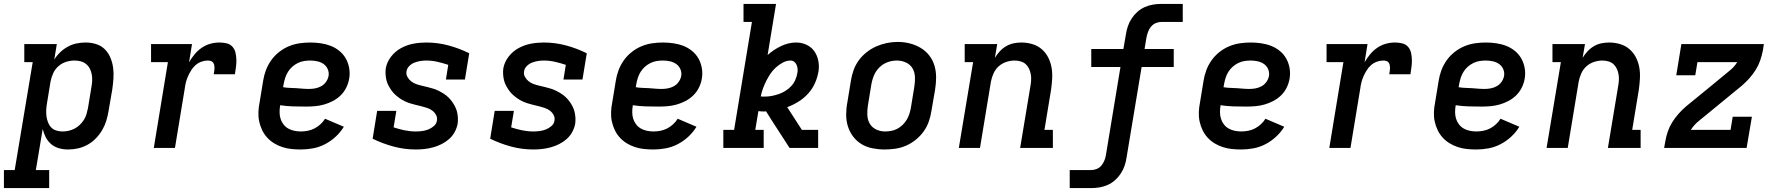

<svg xmlns="http://www.w3.org/2000/svg" viewBox="-61 -755 9081 980"><path d="M-41 205V113H14L106 -438H63V-530H229L216 -451Q229 -472 247 -489Q265 -506 286.5 -517.5Q308 -529 331 -533.5Q354 -538 377 -538Q405 -538 431 -529.5Q457 -521 475 -502.5Q493 -484 503 -459.5Q513 -435 516.5 -408.5Q520 -382 518 -354Q516 -326 512 -298L493 -188Q489 -163 481.5 -138.5Q474 -114 460.5 -91Q447 -68 428 -48.5Q409 -29 385.5 -16Q362 -3 336.5 2.5Q311 8 286 8Q262 8 239.5 1.5Q217 -5 200 -19.5Q183 -34 172.5 -54.5Q162 -75 157 -97L122 113H190V205ZM258 -84Q274 -84 289.5 -87.5Q305 -91 319.5 -98.5Q334 -106 346 -117.5Q358 -129 367 -143Q376 -157 380.5 -172.5Q385 -188 388 -203L406 -313Q409 -329 409.5 -345.5Q410 -362 407 -377Q404 -392 397 -405.5Q390 -419 378 -428.5Q366 -438 351 -442Q336 -446 319 -446Q319 -446 319 -446Q319 -446 319 -446Q297 -446 275.5 -439Q254 -432 237 -417Q220 -402 210.5 -381Q201 -360 197 -339L179 -229Q176 -212 175 -195.5Q174 -179 176 -163Q178 -147 183.5 -132Q189 -117 199.5 -105.5Q210 -94 225.5 -89Q241 -84 258 -84Z M724 0 796 -438H710V-530H919L904 -437Q916 -458 932 -477.5Q948 -497 968.5 -511Q989 -525 1012 -531.5Q1035 -538 1059 -538Q1077 -538 1095 -534Q1113 -530 1125 -517Q1137 -504 1141 -486.5Q1145 -469 1145.5 -450.5Q1146 -432 1143.5 -413.5Q1141 -395 1138 -376H1030Q1031 -384 1032.5 -392Q1034 -400 1034 -407.5Q1034 -415 1032.5 -422.5Q1031 -430 1026.5 -436Q1022 -442 1014.5 -444Q1007 -446 999 -446Q983 -446 966.5 -440Q950 -434 937 -422.5Q924 -411 915 -396.5Q906 -382 899 -366.5Q892 -351 888 -335Q884 -319 882 -303L832 0Z M1475 8Q1450 8 1426 5.5Q1402 3 1379.5 -4.5Q1357 -12 1337.5 -24Q1318 -36 1302.5 -53Q1287 -70 1277 -91Q1267 -112 1262 -135Q1257 -158 1258 -183Q1259 -208 1264 -232L1282 -342Q1286 -369 1296 -396Q1306 -423 1323 -447Q1340 -471 1363.5 -489.5Q1387 -508 1413.5 -519Q1440 -530 1468 -534Q1496 -538 1523 -538Q1550 -538 1577 -534Q1604 -530 1628 -520.5Q1652 -511 1672 -494.5Q1692 -478 1704.5 -455.5Q1717 -433 1721.5 -406Q1726 -379 1721 -352Q1717 -329 1706 -307Q1695 -285 1677.5 -268Q1660 -251 1638 -239.5Q1616 -228 1593 -221.5Q1570 -215 1547 -213Q1524 -211 1501 -211Q1468 -211 1434.5 -212Q1401 -213 1369 -218V-217Q1366 -200 1366 -182.5Q1366 -165 1371 -149Q1376 -133 1386 -120Q1396 -107 1410 -99Q1424 -91 1441 -87.5Q1458 -84 1475 -84Q1492 -84 1510 -87.5Q1528 -91 1544.5 -99.5Q1561 -108 1575 -121Q1589 -134 1598 -149L1694 -108Q1677 -80 1652 -57Q1627 -34 1598 -19Q1569 -4 1537.5 2Q1506 8 1475 8ZM1516 -301Q1532 -301 1548 -304Q1564 -307 1578.5 -315Q1593 -323 1603 -337Q1613 -351 1616 -367Q1619 -385 1612 -401.5Q1605 -418 1591 -428Q1577 -438 1559 -442Q1541 -446 1523 -446Q1507 -446 1491 -443.5Q1475 -441 1459.5 -433.5Q1444 -426 1431 -414.5Q1418 -403 1409 -388.5Q1400 -374 1395 -358.5Q1390 -343 1387 -327L1384 -310Q1400 -307 1417 -306.5Q1434 -306 1450.5 -305Q1467 -304 1483 -302.5Q1499 -301 1516 -301Z M2062 8Q2003 8 1947.5 -7Q1892 -22 1841 -47L1864 -189H1962L1948 -105Q1975 -96 2003.5 -90Q2032 -84 2061 -84Q2077 -84 2093 -86Q2109 -88 2124.5 -94Q2140 -100 2153.5 -111.5Q2167 -123 2169 -139Q2172 -155 2164.5 -168.5Q2157 -182 2145.5 -190.5Q2134 -199 2119.5 -204Q2105 -209 2090.5 -212.5Q2076 -216 2061.5 -219.5Q2047 -223 2032.5 -227.5Q2018 -232 2004.5 -238.5Q1991 -245 1979 -253.5Q1967 -262 1956.5 -271.5Q1946 -281 1937.5 -293Q1929 -305 1922 -318Q1915 -331 1911.5 -345.5Q1908 -360 1907 -375.5Q1906 -391 1908 -406Q1914 -439 1935.5 -466.5Q1957 -494 1987 -510Q2017 -526 2049 -532Q2081 -538 2114 -538Q2173 -538 2228.5 -523Q2284 -508 2334 -483L2312 -349H2215L2227 -424Q2200 -433 2172 -439.5Q2144 -446 2114 -446Q2099 -446 2084 -443.5Q2069 -441 2054.5 -435.5Q2040 -430 2028 -418Q2016 -406 2014 -391Q2011 -376 2018.5 -362.5Q2026 -349 2037.5 -340Q2049 -331 2063 -326Q2077 -321 2092 -317.5Q2107 -314 2121.5 -310.5Q2136 -307 2150.5 -302.5Q2165 -298 2178 -291.5Q2191 -285 2203.5 -277Q2216 -269 2226.5 -259Q2237 -249 2245.5 -237.5Q2254 -226 2261 -212.5Q2268 -199 2271.5 -185Q2275 -171 2276 -155.5Q2277 -140 2275 -124Q2271 -102 2260 -81.5Q2249 -61 2231.5 -45.5Q2214 -30 2193 -19.5Q2172 -9 2150 -3Q2128 3 2106 5.5Q2084 8 2062 8Z M2662 8Q2603 8 2547.5 -7Q2492 -22 2441 -47L2464 -189H2562L2548 -105Q2575 -96 2603.5 -90Q2632 -84 2661 -84Q2677 -84 2693 -86Q2709 -88 2724.5 -94Q2740 -100 2753.5 -111.5Q2767 -123 2769 -139Q2772 -155 2764.5 -168.5Q2757 -182 2745.5 -190.5Q2734 -199 2719.5 -204Q2705 -209 2690.5 -212.5Q2676 -216 2661.5 -219.5Q2647 -223 2632.5 -227.5Q2618 -232 2604.5 -238.5Q2591 -245 2579 -253.5Q2567 -262 2556.5 -271.5Q2546 -281 2537.5 -293Q2529 -305 2522 -318Q2515 -331 2511.5 -345.5Q2508 -360 2507 -375.5Q2506 -391 2508 -406Q2514 -439 2535.5 -466.5Q2557 -494 2587 -510Q2617 -526 2649 -532Q2681 -538 2714 -538Q2773 -538 2828.5 -523Q2884 -508 2934 -483L2912 -349H2815L2827 -424Q2800 -433 2772 -439.5Q2744 -446 2714 -446Q2699 -446 2684 -443.5Q2669 -441 2654.5 -435.5Q2640 -430 2628 -418Q2616 -406 2614 -391Q2611 -376 2618.5 -362.5Q2626 -349 2637.5 -340Q2649 -331 2663 -326Q2677 -321 2692 -317.5Q2707 -314 2721.5 -310.5Q2736 -307 2750.5 -302.5Q2765 -298 2778 -291.5Q2791 -285 2803.5 -277Q2816 -269 2826.5 -259Q2837 -249 2845.5 -237.5Q2854 -226 2861 -212.5Q2868 -199 2871.5 -185Q2875 -171 2876 -155.5Q2877 -140 2875 -124Q2871 -102 2860 -81.5Q2849 -61 2831.5 -45.5Q2814 -30 2793 -19.5Q2772 -9 2750 -3Q2728 3 2706 5.5Q2684 8 2662 8Z M3275 8Q3250 8 3226 5.5Q3202 3 3179.5 -4.5Q3157 -12 3137.5 -24Q3118 -36 3102.5 -53Q3087 -70 3077 -91Q3067 -112 3062 -135Q3057 -158 3058 -183Q3059 -208 3064 -232L3082 -342Q3086 -369 3096 -396Q3106 -423 3123 -447Q3140 -471 3163.5 -489.5Q3187 -508 3213.5 -519Q3240 -530 3268 -534Q3296 -538 3323 -538Q3350 -538 3377 -534Q3404 -530 3428 -520.5Q3452 -511 3472 -494.5Q3492 -478 3504.5 -455.5Q3517 -433 3521.5 -406Q3526 -379 3521 -352Q3517 -329 3506 -307Q3495 -285 3477.5 -268Q3460 -251 3438 -239.5Q3416 -228 3393 -221.5Q3370 -215 3347 -213Q3324 -211 3301 -211Q3268 -211 3234.5 -212Q3201 -213 3169 -218V-217Q3166 -200 3166 -182.5Q3166 -165 3171 -149Q3176 -133 3186 -120Q3196 -107 3210 -99Q3224 -91 3241 -87.5Q3258 -84 3275 -84Q3292 -84 3310 -87.5Q3328 -91 3344.5 -99.5Q3361 -108 3375 -121Q3389 -134 3398 -149L3494 -108Q3477 -80 3452 -57Q3427 -34 3398 -19Q3369 -4 3337.5 2Q3306 8 3275 8ZM3316 -301Q3332 -301 3348 -304Q3364 -307 3378.5 -315Q3393 -323 3403 -337Q3413 -351 3416 -367Q3419 -385 3412 -401.5Q3405 -418 3391 -428Q3377 -438 3359 -442Q3341 -446 3323 -446Q3307 -446 3291 -443.5Q3275 -441 3259.5 -433.5Q3244 -426 3231 -414.5Q3218 -403 3209 -388.5Q3200 -374 3195 -358.5Q3190 -343 3187 -327L3184 -310Q3200 -307 3217 -306.5Q3234 -306 3250.5 -305Q3267 -304 3283 -302.5Q3299 -301 3316 -301Z M3631 0V-92H3686L3777 -643H3734V-735H3900L3857 -474Q3888 -502 3926 -520Q3964 -538 4003 -538Q4031 -538 4055.5 -526.5Q4080 -515 4095 -494Q4110 -473 4115.5 -446Q4121 -419 4117 -392Q4112 -361 4099 -331.5Q4086 -302 4064.5 -278Q4043 -254 4015 -236.5Q3987 -219 3957 -208L4032 -92H4115V0H3969L3874 -147L3849 -187Q3846 -186 3843 -186Q3840 -186 3837 -186Q3830 -186 3823 -186.5Q3816 -187 3810 -188L3794 -92H3837V0ZM3843 -262Q3861 -262 3879 -265.5Q3897 -269 3914.5 -275Q3932 -281 3948.5 -291.5Q3965 -302 3978 -316Q3991 -330 3998.5 -347.5Q4006 -365 4009 -383Q4011 -393 4010 -404Q4009 -415 4005 -424Q4001 -433 3993 -439.5Q3985 -446 3974 -446Q3954 -446 3934.5 -435.5Q3915 -425 3899 -410.5Q3883 -396 3871 -378Q3859 -360 3849.5 -341Q3840 -322 3833 -302.5Q3826 -283 3822 -263Q3827 -262 3832.5 -262Q3838 -262 3843 -262Z M4454 8Q4423 8 4392.5 2Q4362 -4 4337 -19Q4312 -34 4294 -57.5Q4276 -81 4267 -109.5Q4258 -138 4258 -169.5Q4258 -201 4264 -232L4282 -342Q4286 -369 4295.5 -396Q4305 -423 4322 -446.5Q4339 -470 4362.5 -488.5Q4386 -507 4412.5 -518.5Q4439 -530 4466 -535.5Q4493 -541 4521 -541Q4553 -541 4582.5 -533.5Q4612 -526 4637.5 -511Q4663 -496 4681.5 -472.5Q4700 -449 4708.5 -420.5Q4717 -392 4717 -360.5Q4717 -329 4712 -298L4693 -188Q4689 -161 4679.5 -134Q4670 -107 4653 -83.5Q4636 -60 4613 -41.5Q4590 -23 4563.5 -11.5Q4537 0 4509 4Q4481 8 4454 8ZM4456 -84Q4472 -84 4488 -87Q4504 -90 4518.5 -97.5Q4533 -105 4545.5 -117Q4558 -129 4566.5 -143Q4575 -157 4580 -172Q4585 -187 4588 -203L4606 -313Q4610 -338 4609 -362.5Q4608 -387 4596.5 -406.5Q4585 -426 4563 -436Q4541 -446 4517 -446Q4501 -446 4485.5 -442.5Q4470 -439 4455.5 -431.5Q4441 -424 4429 -412.5Q4417 -401 4408.5 -387Q4400 -373 4395 -357.5Q4390 -342 4387 -327L4369 -217Q4365 -193 4366 -168.5Q4367 -144 4378 -124.5Q4389 -105 4410.5 -94.5Q4432 -84 4456 -84Q4456 -84 4456 -84Q4456 -84 4456 -84Z M4833 0 4906 -438H4863V-530H5029L5017 -460Q5028 -478 5042.5 -493.5Q5057 -509 5075 -519.5Q5093 -530 5113 -534Q5133 -538 5152 -538Q5181 -538 5208 -530Q5235 -522 5255.5 -504.5Q5276 -487 5288.5 -463Q5301 -439 5306 -412Q5311 -385 5309.5 -356Q5308 -327 5304 -298L5270 -92H5313V0H5146L5198 -313Q5201 -329 5202 -344.5Q5203 -360 5200.5 -375Q5198 -390 5191.5 -404Q5185 -418 5174.5 -427.5Q5164 -437 5149 -441.5Q5134 -446 5118 -446Q5097 -446 5075.5 -439Q5054 -432 5037 -417Q5020 -402 5010.5 -381Q5001 -360 4997 -339L4941 0Z M5399 205V113H5509Q5523 113 5537.5 107Q5552 101 5561.5 89Q5571 77 5576.5 63Q5582 49 5584 35L5658 -413H5509V-505H5673L5686 -580Q5689 -601 5696 -621.5Q5703 -642 5715.5 -661Q5728 -680 5745 -695Q5762 -710 5782.5 -719Q5803 -728 5824 -731.5Q5845 -735 5866 -735H5976V-643H5866Q5852 -643 5838 -637Q5824 -631 5814 -619Q5804 -607 5799 -593Q5794 -579 5791 -565L5781 -505H5930V-413H5766L5689 50Q5686 71 5679 91.5Q5672 112 5659.5 131Q5647 150 5630 165Q5613 180 5592.5 189Q5572 198 5551 201.5Q5530 205 5509 205Z M6275 8Q6250 8 6226 5.5Q6202 3 6179.5 -4.5Q6157 -12 6137.5 -24Q6118 -36 6102.5 -53Q6087 -70 6077 -91Q6067 -112 6062 -135Q6057 -158 6058 -183Q6059 -208 6064 -232L6082 -342Q6086 -369 6096 -396Q6106 -423 6123 -447Q6140 -471 6163.5 -489.5Q6187 -508 6213.5 -519Q6240 -530 6268 -534Q6296 -538 6323 -538Q6350 -538 6377 -534Q6404 -530 6428 -520.5Q6452 -511 6472 -494.5Q6492 -478 6504.5 -455.5Q6517 -433 6521.5 -406Q6526 -379 6521 -352Q6517 -329 6506 -307Q6495 -285 6477.5 -268Q6460 -251 6438 -239.5Q6416 -228 6393 -221.5Q6370 -215 6347 -213Q6324 -211 6301 -211Q6268 -211 6234.5 -212Q6201 -213 6169 -218V-217Q6166 -200 6166 -182.5Q6166 -165 6171 -149Q6176 -133 6186 -120Q6196 -107 6210 -99Q6224 -91 6241 -87.5Q6258 -84 6275 -84Q6292 -84 6310 -87.5Q6328 -91 6344.5 -99.5Q6361 -108 6375 -121Q6389 -134 6398 -149L6494 -108Q6477 -80 6452 -57Q6427 -34 6398 -19Q6369 -4 6337.5 2Q6306 8 6275 8ZM6316 -301Q6332 -301 6348 -304Q6364 -307 6378.5 -315Q6393 -323 6403 -337Q6413 -351 6416 -367Q6419 -385 6412 -401.5Q6405 -418 6391 -428Q6377 -438 6359 -442Q6341 -446 6323 -446Q6307 -446 6291 -443.5Q6275 -441 6259.5 -433.5Q6244 -426 6231 -414.5Q6218 -403 6209 -388.5Q6200 -374 6195 -358.5Q6190 -343 6187 -327L6184 -310Q6200 -307 6217 -306.5Q6234 -306 6250.5 -305Q6267 -304 6283 -302.5Q6299 -301 6316 -301Z M6724 0 6796 -438H6710V-530H6919L6904 -437Q6916 -458 6932 -477.5Q6948 -497 6968.5 -511Q6989 -525 7012 -531.5Q7035 -538 7059 -538Q7077 -538 7095 -534Q7113 -530 7125 -517Q7137 -504 7141 -486.5Q7145 -469 7145.5 -450.5Q7146 -432 7143.5 -413.5Q7141 -395 7138 -376H7030Q7031 -384 7032.5 -392Q7034 -400 7034 -407.5Q7034 -415 7032.5 -422.5Q7031 -430 7026.5 -436Q7022 -442 7014.5 -444Q7007 -446 6999 -446Q6983 -446 6966.5 -440Q6950 -434 6937 -422.5Q6924 -411 6915 -396.5Q6906 -382 6899 -366.5Q6892 -351 6888 -335Q6884 -319 6882 -303L6832 0Z M7475 8Q7450 8 7426 5.5Q7402 3 7379.5 -4.5Q7357 -12 7337.5 -24Q7318 -36 7302.5 -53Q7287 -70 7277 -91Q7267 -112 7262 -135Q7257 -158 7258 -183Q7259 -208 7264 -232L7282 -342Q7286 -369 7296 -396Q7306 -423 7323 -447Q7340 -471 7363.5 -489.5Q7387 -508 7413.5 -519Q7440 -530 7468 -534Q7496 -538 7523 -538Q7550 -538 7577 -534Q7604 -530 7628 -520.5Q7652 -511 7672 -494.5Q7692 -478 7704.5 -455.5Q7717 -433 7721.5 -406Q7726 -379 7721 -352Q7717 -329 7706 -307Q7695 -285 7677.5 -268Q7660 -251 7638 -239.5Q7616 -228 7593 -221.5Q7570 -215 7547 -213Q7524 -211 7501 -211Q7468 -211 7434.5 -212Q7401 -213 7369 -218V-217Q7366 -200 7366 -182.5Q7366 -165 7371 -149Q7376 -133 7386 -120Q7396 -107 7410 -99Q7424 -91 7441 -87.5Q7458 -84 7475 -84Q7492 -84 7510 -87.5Q7528 -91 7544.5 -99.5Q7561 -108 7575 -121Q7589 -134 7598 -149L7694 -108Q7677 -80 7652 -57Q7627 -34 7598 -19Q7569 -4 7537.5 2Q7506 8 7475 8ZM7516 -301Q7532 -301 7548 -304Q7564 -307 7578.5 -315Q7593 -323 7603 -337Q7613 -351 7616 -367Q7619 -385 7612 -401.5Q7605 -418 7591 -428Q7577 -438 7559 -442Q7541 -446 7523 -446Q7507 -446 7491 -443.5Q7475 -441 7459.5 -433.5Q7444 -426 7431 -414.5Q7418 -403 7409 -388.5Q7400 -374 7395 -358.5Q7390 -343 7387 -327L7384 -310Q7400 -307 7417 -306.5Q7434 -306 7450.5 -305Q7467 -304 7483 -302.5Q7499 -301 7516 -301Z M7833 0 7906 -438H7863V-530H8029L8017 -460Q8028 -478 8042.5 -493.5Q8057 -509 8075 -519.5Q8093 -530 8113 -534Q8133 -538 8152 -538Q8181 -538 8208 -530Q8235 -522 8255.5 -504.5Q8276 -487 8288.5 -463Q8301 -439 8306 -412Q8311 -385 8309.5 -356Q8308 -327 8304 -298L8270 -92H8313V0H8146L8198 -313Q8201 -329 8202 -344.5Q8203 -360 8200.5 -375Q8198 -390 8191.5 -404Q8185 -418 8174.5 -427.5Q8164 -437 8149 -441.5Q8134 -446 8118 -446Q8097 -446 8075.5 -439Q8054 -432 8037 -417Q8020 -402 8010.5 -381Q8001 -360 7997 -339L7941 0Z M8721 -229 8663 -290ZM8433 0 8439 -33Q8443 -58 8451.5 -83Q8460 -108 8474 -130.5Q8488 -153 8506 -173.5Q8524 -194 8545 -212L8654 -301L8762 -390Q8775 -400 8786.5 -412Q8798 -424 8806 -438H8603L8592 -371H8495L8521 -530H8942L8937 -497Q8932 -472 8923.5 -447Q8915 -422 8901 -399.5Q8887 -377 8869 -356.5Q8851 -336 8830 -318L8613 -140Q8600 -130 8589 -118Q8578 -106 8569 -92H8772L8783 -159H8881L8854 0Z"/></svg>

Font: Iosevka Curly Slab SmBdEx
Style: Italic
Weight: 600
Width: 7
Italic angle: -9°
Monospace: yes
Designer: Belleve Invis
Foundry: Belleve Invis
Version: Version 11.1.0; ttfautohint (v1.8.3)